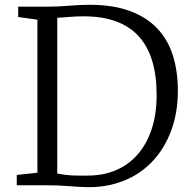

<svg xmlns="http://www.w3.org/2000/svg" viewBox="-20 -771 796 799"><path d="M218.3 -48.8Q254.4 -42 279.3 -41Q304.2 -40 322.8 -40Q337.4 -40 353 -40.5Q413.6 -41.5 464.6 -63.7Q515.6 -85.9 552.7 -128.2Q589.8 -170.4 610.8 -232.7Q631.8 -294.9 631.8 -376.5Q631.8 -703.1 328.1 -703.1Q293.9 -703.1 266.4 -700.4Q238.8 -697.8 218.3 -696.8ZM49.8 -43 135.7 -52.2V-689L55.7 -700.2V-743.2H176.8Q223.1 -743.2 266.1 -747.1Q309.1 -751 353.5 -751Q450.7 -751 520.3 -725.3Q589.8 -699.7 634.3 -652.8Q678.7 -606 699.5 -540Q720.2 -474.1 720.2 -393.6Q720.2 -301.8 692.1 -226.8Q664.1 -151.9 614 -99.1Q564 -46.4 496.3 -19.3Q428.7 7.8 351.6 7.8Q346.2 7.8 340.8 7.8Q304.7 6.8 263.2 3.4Q221.7 0 178.2 0H49.8Z"/></svg>

Font: MerriweatherLight
Style: Regular
Weight: 300
Designer: Eben Sorkin ( sorkintype@gmail.com )
Foundry: Eben Sorkin
Version: Version 1.055; ttfautohint (v1.4.1)